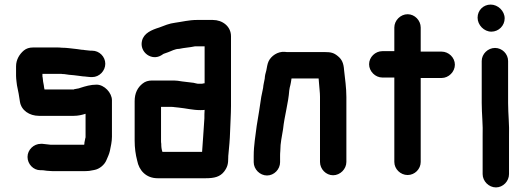

<svg xmlns="http://www.w3.org/2000/svg" viewBox="-20 -714 2289 837"><path d="M353 -218V-118C353 -115 353 -113 352 -112L348 -92C348 -89 348 -86 347 -83H201C190 -84 175 -86 165 -87H158C127 -87 100 -61 100 -30C100 1 125 28 156 28H163C172 28 182 31 193 31C201 32 209 32 216 32H342C351 32 360 32 369 31L391 27C414 23 436 4 444 -16C449 -28 456 -42 459 -56C463 -76 468 -96 468 -118V-277C468 -309 435 -345 401 -345C375 -345 352 -338 330 -331C325 -329 321 -328 319 -328C314 -327 309 -326 303 -325C303 -324 302 -324 301 -324H174C173 -329 171 -338 171 -342C170 -347 169 -353 168 -358L166 -376C165 -379 165 -381 165 -383V-392H247C252 -391 256 -391 260 -391L281 -388L303 -386C316 -385 330 -382 342 -381C352 -381 366 -378 375 -378H382C413 -378 439 -405 439 -436C439 -467 413 -493 382 -493H375C367 -493 354 -496 347 -496C344 -497 341 -497 337 -497L316 -500C294 -502 273 -506 249 -506C242 -507 236 -507 229 -507H124C108 -507 95 -503 84 -494C65 -478 50 -454 50 -425V-383C50 -375 51 -367 52 -358L54 -342C59 -319 64 -293 67 -270C73 -233 108 -209 150 -209H301C321 -209 337 -213 353 -218Z M683 -87C682 -92 682 -96 682 -101V-248H728C732 -248 736 -248 740 -247L759 -245C790 -242 820 -234 853 -234C860 -234 866 -234 872 -235C871 -222 871 -210 871 -198C867 -146 865 -99 861 -52H688C684 -64 683 -74 683 -87ZM861 -349H842C837 -350 831 -351 824 -353C807 -355 791 -357 774 -359L754 -362C745 -363 736 -363 727 -363H642C627 -363 613 -359 602 -350C580 -333 567 -308 567 -273V-101C567 -70 571 -40 578 -14C586 29 617 63 667 63H877C914 63 939 57 957 34C972 14 975 0 975 -27C975 -31 975 -36 976 -43C979 -77 982 -102 983 -139C984 -174 987 -216 987 -252V-556C987 -599 950 -627 908 -627H838C804 -627 774 -619 744 -615C718 -612 695 -602 674 -594C642 -584 607 -570 599 -536C587 -486 642 -446 685 -474C687 -475 693 -480 695 -480C700 -482 706 -484 712 -486C727 -491 742 -501 761 -501C783 -506 807 -507 830 -512H872V-351C869 -351 865 -350 861 -349Z M1201 -7V-34C1201 -39 1201 -46 1202 -57C1202 -92 1209 -118 1214 -151C1220 -209 1237 -264 1241 -320L1243 -332C1245 -340 1247 -347 1248 -354L1250 -366C1250 -367 1250 -369 1251 -372H1369L1371 -348C1372 -331 1375 -311 1375 -292V-8C1375 23 1401 50 1432 50C1463 50 1490 23 1490 -8V-291C1490 -331 1484 -372 1480 -408C1478 -438 1471 -455 1452 -470C1435 -484 1422 -487 1396 -487H1239C1232 -487 1226 -487 1221 -488C1190 -490 1162 -470 1151 -447C1145 -434 1144 -421 1141 -407C1137 -393 1135 -386 1134 -371C1132 -359 1128 -345 1127 -331L1125 -321C1123 -313 1121 -303 1119 -292C1113 -248 1106 -208 1099 -165C1094 -122 1086 -82 1086 -34V-7C1086 24 1113 51 1144 51C1175 51 1201 24 1201 -7Z M1699 -594V-491H1647C1616 -491 1589 -465 1589 -434C1589 -403 1616 -376 1647 -376H1699V-8C1699 23 1726 49 1757 49C1788 49 1814 23 1814 -8V-374H1905C1936 -374 1963 -401 1963 -432C1963 -463 1936 -489 1905 -489H1814V-594C1814 -625 1788 -652 1757 -652C1726 -652 1699 -625 1699 -594Z M2080 -448V-265C2080 -217 2086 -168 2084 -122V45C2084 76 2111 103 2142 103C2173 103 2199 76 2199 45V-121C2201 -168 2195 -217 2195 -265V-448C2195 -479 2169 -505 2138 -505C2107 -505 2080 -479 2080 -448ZM2062 -637C2062 -605 2090 -576 2122 -576C2154 -576 2180 -602 2180 -634C2180 -666 2151 -694 2119 -694C2087 -694 2062 -669 2062 -637Z"/></svg>

Font: Electronic
Style: UltHv
Weight: 900
Version: Version 1.011